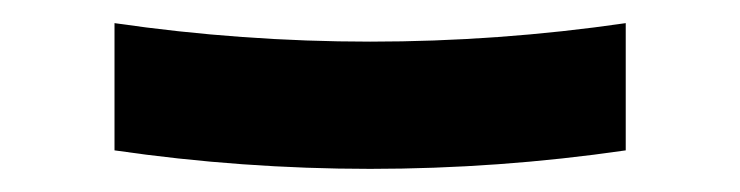

<svg xmlns="http://www.w3.org/2000/svg" viewBox="-20 -415 640 166"><path d="M300 -269Q245 -269 189.5 -273Q134 -277 79 -285V-395Q134 -387 189.5 -383Q245 -379 300 -379Q355 -379 410.5 -383Q466 -387 521 -395V-285Q466 -277 410.5 -273Q355 -269 300 -269Z"/></svg>

Font: Iosevka Extrabold Extended
Style: Regular
Weight: 800
Width: 7
Monospace: yes
Designer: Belleve Invis
Foundry: Belleve Invis
Version: Version 32.5.0; ttfautohint (v1.8.4)